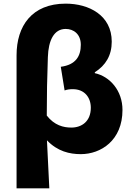

<svg xmlns="http://www.w3.org/2000/svg" viewBox="-20 -833 732 1055"><path d="M71 202H251C247 115 243 29 238 -62C296 -1 363 14 424 14C534 14 653 -61 653 -229C653 -335 584 -413 501 -431V-436C561 -474 594 -529 594 -604C594 -749 469 -813 341 -813C155 -813 71 -690 71 -529ZM372 -132C329 -132 279 -144 237 -198C237 -307 239 -412 243 -519C246 -612 277 -674 341 -674C384 -674 424 -646 424 -587C424 -525 397 -477 314 -466L335 -336C348 -341 363 -343 380 -343C445 -343 479 -297 479 -241C479 -166 429 -132 372 -132Z"/></svg>

Font: Noto Sans CJK TC Black
Style: Regular
Weight: 900
Designer: Ryoko NISHIZUKA 西塚涼子 (kana, bopomofo & ideographs); Paul D. Hunt (Latin, Greek & Cyrillic); Sandoll Communications 산돌커뮤니
Foundry: Adobe
Version: Version 2.004;hotconv 1.0.118;makeotfexe 2.5.65603